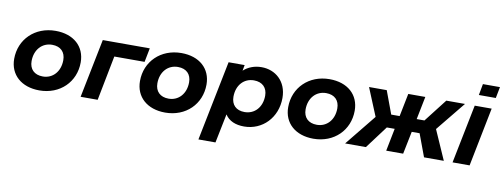

<svg xmlns="http://www.w3.org/2000/svg" viewBox="-71 -1139 4528 1730"><g transform="rotate(10 2193.0 -274.0)"><path d="M303 8C492 8 627 -126 627 -305C627 -451 521 -546 356 -546C167 -546 31 -412 31 -233C31 -88 138 8 303 8ZM312 -121C234 -121 189 -167 189 -240C189 -345 255 -417 347 -417C425 -417 469 -371 469 -298C469 -193 403 -121 312 -121Z M1218 -538H788L680 0H836L916 -410H1193Z M1454 8C1643 8 1778 -126 1778 -305C1778 -451 1672 -546 1507 -546C1318 -546 1182 -412 1182 -233C1182 -88 1289 8 1454 8ZM1463 -121C1385 -121 1340 -167 1340 -240C1340 -345 1406 -417 1498 -417C1576 -417 1620 -371 1620 -298C1620 -193 1554 -121 1463 -121Z M2241 -546C2175 -546 2119 -524 2076 -485L2086 -538H1939L1792 194H1948L2002 -72C2037 -17 2098 8 2176 8C2343 8 2473 -124 2473 -305C2473 -458 2366 -546 2241 -546ZM2158 -121C2080 -121 2036 -167 2036 -240C2036 -345 2101 -417 2193 -417C2271 -417 2316 -371 2316 -298C2316 -193 2250 -121 2158 -121Z M2810 8C2999 8 3134 -126 3134 -305C3134 -451 3028 -546 2863 -546C2674 -546 2538 -412 2538 -233C2538 -88 2645 8 2810 8ZM2819 -121C2741 -121 2696 -167 2696 -240C2696 -345 2762 -417 2854 -417C2932 -417 2976 -371 2976 -298C2976 -193 2910 -121 2819 -121Z M4102 -538H3931L3768 -328H3697L3739 -538H3583L3541 -328H3464L3386 -538H3224L3329 -283L3100 0H3290L3445 -207H3517L3476 0H3631L3673 -207H3745L3822 0H4003L3884 -270Z M4230 -742 4211 -639H4366L4386 -742ZM4083 0H4239L4346 -538H4191Z"/></g></svg>

Font: AWKNG-Font
Style: Bold Italic
Weight: 700
Italic angle: -11.3°
Designer: Awakening Church
Foundry: Awakening Church
Version: Version 1.700;PS 001.700;hotconv 1.0.88;makeotf.lib2.5.64775